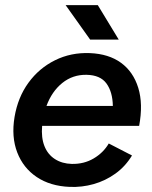

<svg xmlns="http://www.w3.org/2000/svg" viewBox="-20 -720 594 752"><path d="M253 12Q177 9 124 -26.5Q71 -62 47.5 -123Q24 -184 37 -262Q50 -339 91.5 -396Q133 -453 195.5 -484Q258 -515 332 -512Q406 -509 454 -474Q502 -439 521.5 -376Q541 -313 525 -227H145Q141 -181 154 -148Q167 -115 195 -97Q223 -79 261 -78Q309 -77 347 -99.5Q385 -122 406 -158L497 -111Q471 -68 432 -40Q393 -12 347 1Q301 14 253 12ZM162 -305H422Q421 -360 397 -393Q373 -426 319 -427Q265 -428 224 -395Q183 -362 162 -305ZM333 -565 237 -700H363L445 -565Z"/></svg>

Font: Figtree Light SemiBold
Style: Italic
Weight: 600
Italic angle: -9.5°
Version: Version 2.001;gftools[0.9.30]